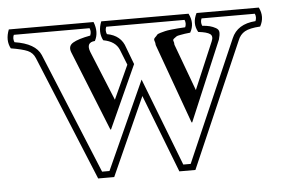

<svg xmlns="http://www.w3.org/2000/svg" viewBox="-67 -507 886 596"><g transform="rotate(-5 375.5 -208.5)"><path d="M526 -433H282Q277 -422 282 -410Q326 -402 338 -363L358 -310L269 -114H267L167 -363Q159 -383 175.5 -393Q192 -403 230 -410Q235 -422 230 -433H-6Q-11 -422 -6 -410Q59 -400 75 -363L230 14H253L377 -260L483 14H506L670 -363Q688 -406 745 -410Q750 -422 745 -433H579Q574 -422 579 -410Q593 -409 602.5 -406.5Q612 -404 621 -399Q630 -394 630.5 -385.5Q631 -377 627 -363L522 -114H520L430 -363Q430 -370 427.5 -376Q425 -382 430 -386.5Q435 -391 437 -394Q439 -397 448 -399.5Q457 -402 463 -403.5Q469 -405 481.5 -406.5Q494 -408 502.5 -408.5Q511 -409 526 -410Q531 -422 526 -433ZM268 -451H540Q556 -420 540 -392Q528 -391 523 -390Q518 -389 508.5 -387.5Q499 -386 496.5 -384Q494 -382 489 -378.5Q484 -375 486 -370.5Q488 -366 488 -359L542 -213L604 -359Q611 -375 601.5 -382Q592 -389 565 -392Q549 -420 565 -451H759Q774 -421 758 -392Q725 -390 710 -381.5Q695 -373 688 -355L519 34H469L375 -209L266 34H216L56 -355Q49 -372 33 -379Q17 -386 -19 -392Q-33 -418 -20 -451H244Q257 -418 243 -392Q214 -390 226 -359L289 -205L337 -310L318 -358Q307 -385 269 -392Q255 -418 268 -451Z"/></g></svg>

Font: Jacques Francois Shadow
Style: Regular
Weight: 400
Designer: Alexei Vanyashin, Nikita Kanarev (i@xarsok.ru)
Foundry: Cyreal (www.cyreal.org)
Version: Version 1.003